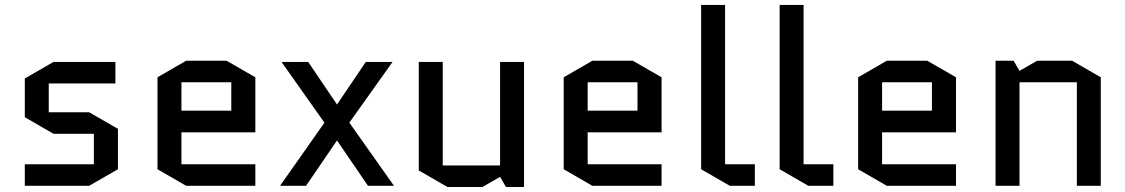

<svg xmlns="http://www.w3.org/2000/svg" viewBox="-20 -750 4543 775"><path d="M456.1 -230V-66.9L339.8 0H80.1V-86.9H358.9V-210H195.8L80.1 -276.9V-433.1L195.8 -500H445.8V-413.1H176.8V-296.9H339.8Z M1010.7 -86.9V0H731.4L615.7 -66.9V-438L731.4 -504.9H894.5L1010.7 -438V-215.8H712.4V-86.9ZM712.4 -418V-303.2H913.6V-418Z M1110.4 0 1289.6 -254.9 1116.2 -500H1224.1L1340.3 -328.1L1456.5 -500H1564.5L1390.1 -254.9L1570.3 0H1465.3L1340.3 -183.1L1215.3 0Z M1670.4 -62V-500H1767.1V-82H1998.5V-500H2095.2V4.9H2022.5L1998.5 -36.1L1927.2 4.9H1786.1Z M2650.4 -86.9V0H2371.1L2255.4 -66.9V-438L2371.1 -504.9H2534.2L2650.4 -438V-215.8H2352.1V-86.9ZM2352.1 -418V-303.2H2553.2V-418Z M2925.8 0 2810.1 -66.9V-730H2906.7V-86.9H3026.9V0Z M3242.7 0 3127 -66.9V-730H3223.6V-86.9H3343.8V0Z M3838.9 -86.9V0H3559.6L3443.8 -66.9V-438L3559.6 -504.9H3722.7L3838.9 -438V-215.8H3540.5V-86.9ZM3540.5 -418V-303.2H3741.7V-418Z M4423.3 -438V0H4326.7V-418H4095.2V0H3998.5V-504.9H4071.3L4095.2 -463.9L4166.5 -504.9H4307.6Z"/></svg>

Font: Quantico
Style: Regular
Weight: 400
Designer: Matt Desmond
Foundry: MADtype
Version: Version 2.002